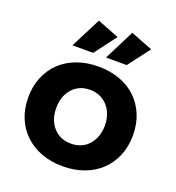

<svg xmlns="http://www.w3.org/2000/svg" viewBox="-139 -878 910 994"><g transform="rotate(20 316.5 -380.5)"><path d="M265 -600H151L236 -767L356 -720ZM450 -600H336L420 -767L541 -720ZM317 -543Q381 -543 434.5 -523.5Q488 -504 525.5 -468Q563 -432 584 -381.5Q605 -331 605 -269Q605 -207 584 -156.5Q563 -106 525.5 -70Q488 -34 434.5 -14Q381 6 317 6Q252 6 199 -14Q146 -34 108 -70Q70 -106 49 -156.5Q28 -207 28 -269Q28 -331 49 -381.5Q70 -432 108 -468Q146 -504 199 -523.5Q252 -543 317 -543ZM317 -415Q257 -415 220 -374Q183 -333 183 -267Q183 -201 220 -160Q257 -119 317 -119Q347 -119 371.5 -129.5Q396 -140 413.5 -159.5Q431 -179 441 -206.5Q451 -234 451 -267Q451 -300 441 -327Q431 -354 413.5 -373.5Q396 -393 371.5 -404Q347 -415 317 -415Z"/></g></svg>

Font: Montserrat Semi Bold
Style: Regular
Weight: 600
Designer: Julieta Ulanovsky
Foundry: Julieta Ulanovsky
Version: Version 3.001 September 28, 2015